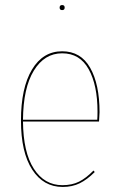

<svg xmlns="http://www.w3.org/2000/svg" viewBox="-20 -731 471 760"><path d="M372 -250H71Q72 -128 114 -63Q156 2 227 2Q265 2 293 -12Q321 -26 350 -56L355 -50Q325 -20 295.5 -5.5Q266 9 228 9Q152 9 107.5 -59.5Q63 -128 63 -254Q63 -383 106.5 -455.5Q150 -528 226 -528Q300 -528 337 -462.5Q374 -397 374 -287Q374 -276 372 -250ZM366 -289Q366 -394 331 -457Q296 -520 226 -520Q156 -520 114 -451.5Q72 -383 71 -257H365Q366 -269 366 -289ZM236 -701Q236 -691 226 -691Q216 -691 216 -701Q216 -711 226 -711Q236 -711 236 -701Z"/></svg>

Font: Fira Sans Compressed Eight
Style: Regular
Weight: 100
Width: 1
Designer: bBox Type GmbH & Carrois Corporate GbR & Edenspiekermann AG
Foundry: bBox Type GmbH & Carrois Corporate GbR & Edenspiekermann AG
Version: Version 4.301